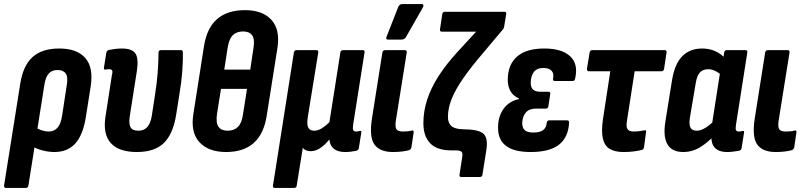

<svg xmlns="http://www.w3.org/2000/svg" viewBox="-34 -741 3970 946"><path d="M-4 185Q-15 185 -14 173L66 -330Q80 -418 126.5 -460Q173 -502 258 -502Q345 -502 386 -455.5Q427 -409 413 -316L389 -164Q375 -76 337 -34Q299 8 234 8Q206 8 175 0Q144 -8 122 -22L136 -116Q151 -106 169.5 -99.5Q188 -93 205 -93Q233 -93 249.5 -112Q266 -131 272 -171L295 -322Q302 -361 290 -378.5Q278 -396 250 -396Q222 -396 206.5 -379Q191 -362 185 -325L106 173Q104 185 93 185Z M640 8Q552 8 512 -36Q472 -80 486 -168L517 -369Q522 -388 518.5 -394Q515 -400 504 -400Q500 -400 495 -399.5Q490 -399 484 -398Q477 -397 478 -407L490 -482Q492 -492 503 -495Q519 -498 534.5 -500Q550 -502 567 -502Q617 -502 633.5 -477Q650 -452 640 -389L605 -166Q600 -130 609.5 -113.5Q619 -97 648 -97Q675 -97 691.5 -115Q708 -133 714 -171L729 -269Q739 -330 743 -385Q747 -440 747 -481Q747 -494 759 -494H858Q867 -494 867 -483Q868 -443 864 -389Q860 -335 850 -277L834 -176Q819 -81 773.5 -36.5Q728 8 640 8Z M1080 8Q993 8 948.5 -40.5Q904 -89 919 -181L971 -513Q985 -603 1035.5 -647Q1086 -691 1173 -691Q1260 -691 1303.5 -643Q1347 -595 1333 -505L1280 -170Q1266 -81 1216 -36.5Q1166 8 1080 8ZM1087 -97Q1119 -97 1138 -115.5Q1157 -134 1163 -176L1183 -303H1055L1035 -179Q1029 -136 1042.5 -116.5Q1056 -97 1087 -97ZM1071 -398H1199L1215 -505Q1222 -548 1208.5 -567Q1195 -586 1164 -586Q1132 -586 1113.5 -568Q1095 -550 1088 -508Z M1320 185Q1309 185 1311 173L1414 -482Q1416 -494 1427 -494H1525Q1536 -494 1534 -482L1482 -161Q1477 -127 1485 -112Q1493 -97 1514 -97Q1533 -97 1552 -109Q1571 -121 1589 -139L1643 -482Q1645 -494 1656 -494H1753Q1765 -494 1762 -482L1706 -127Q1703 -106 1706.5 -99.5Q1710 -93 1721 -93Q1726 -93 1730.5 -94Q1735 -95 1740 -96Q1748 -97 1746 -87L1734 -11Q1733 -2 1721 2Q1707 5 1693.5 6.5Q1680 8 1666 8Q1632 8 1612 -7Q1592 -22 1589 -53H1588Q1567 -27 1544 -11.5Q1521 4 1497 4Q1484 4 1473.5 -0.5Q1463 -5 1458 -13L1428 173Q1427 185 1415 185Z M1902 8Q1839 8 1812 -27.5Q1785 -63 1798 -153L1850 -482Q1852 -494 1864 -494H1960Q1972 -494 1970 -482L1916 -144Q1912 -114 1920 -103.5Q1928 -93 1951 -93Q1962 -93 1974 -94Q1986 -95 1996 -98Q2006 -100 2004 -88L1993 -14Q1990 -4 1981 -1Q1967 3 1946.5 5.5Q1926 8 1902 8ZM1877 -546Q1871 -546 1869.5 -550.5Q1868 -555 1871 -561L1929 -709Q1933 -716 1937.5 -718.5Q1942 -721 1949 -721H2043Q2051 -721 2052 -716Q2053 -711 2050 -705L1966 -558Q1959 -546 1944 -546Z M2238 131Q2229 131 2230 120L2243 36Q2247 14 2240 7Q2233 0 2214 0H2190Q2119 0 2085.5 -35Q2052 -70 2052 -134Q2052 -192 2070.5 -249.5Q2089 -307 2126.5 -365.5Q2164 -424 2219 -484L2312 -585H2143Q2132 -585 2134 -597L2145 -671Q2147 -683 2158 -683H2451Q2462 -683 2460 -671L2450 -610Q2449 -605 2447.5 -601.5Q2446 -598 2443 -595L2348 -482Q2287 -411 2248.5 -355.5Q2210 -300 2191.5 -254Q2173 -208 2173 -165Q2173 -135 2190 -120Q2207 -105 2247 -104Q2322 -104 2347 -83Q2372 -62 2362 0L2343 120Q2341 131 2330 131Z M2581 8Q2497 8 2457.5 -23.5Q2418 -55 2420 -117Q2421 -169 2447.5 -205.5Q2474 -242 2523 -253V-256Q2495 -267 2480.5 -293Q2466 -319 2468 -355Q2470 -425 2515 -463.5Q2560 -502 2648 -502Q2734 -502 2775 -464Q2816 -426 2800 -355Q2798 -342 2788 -342H2699Q2689 -342 2691 -354Q2696 -379 2683.5 -392.5Q2671 -406 2643 -406Q2611 -406 2596.5 -386.5Q2582 -367 2581 -336Q2580 -312 2591.5 -300.5Q2603 -289 2628 -289H2668Q2679 -289 2677 -277L2668 -218Q2666 -206 2656 -206H2608Q2574 -206 2557.5 -187.5Q2541 -169 2539 -136Q2539 -111 2551.5 -99.5Q2564 -88 2594 -88Q2626 -88 2642 -100Q2658 -112 2660 -137Q2662 -148 2672 -148H2760Q2771 -148 2770 -136Q2766 -64 2720 -28Q2674 8 2581 8Z M3038 8Q2996 8 2970.5 -7Q2945 -22 2936.5 -58Q2928 -94 2937 -155L2973 -390H2867Q2857 -390 2858 -402L2871 -482Q2874 -494 2883 -494H3241Q3252 -494 3250 -482L3238 -402Q3236 -390 3225 -390H3093L3055 -145Q3050 -116 3058 -104.5Q3066 -93 3089 -93Q3103 -93 3117.5 -95Q3132 -97 3142 -99Q3152 -100 3149 -89L3139 -15Q3137 -5 3128 -2Q3111 2 3088.5 5Q3066 8 3038 8Z M3332 8Q3276 8 3254 -31Q3232 -70 3245 -146L3277 -345Q3290 -426 3327.5 -464Q3365 -502 3426 -502Q3461 -502 3490 -489Q3519 -476 3540 -452L3525 -367Q3509 -382 3491 -391Q3473 -400 3456 -400Q3430 -400 3415 -384.5Q3400 -369 3394 -332L3365 -160Q3360 -128 3368 -112.5Q3376 -97 3399 -97Q3418 -97 3440.5 -110.5Q3463 -124 3490 -151L3493 -81Q3454 -39 3415.5 -15.5Q3377 8 3332 8ZM3549 8Q3505 8 3485.5 -16Q3466 -40 3473 -88L3476 -106L3473 -122L3518 -411L3528 -441L3534 -482Q3536 -494 3547 -494H3639Q3650 -494 3648 -482L3592 -125Q3589 -106 3592.5 -99.5Q3596 -93 3606 -93Q3612 -93 3617 -94Q3622 -95 3626 -96Q3634 -97 3632 -88L3620 -12Q3619 -1 3607 2Q3593 4 3578.5 6Q3564 8 3549 8Z M3788 8Q3725 8 3698 -27.5Q3671 -63 3684 -153L3736 -482Q3738 -494 3750 -494H3846Q3858 -494 3856 -482L3802 -144Q3798 -114 3806 -103.5Q3814 -93 3837 -93Q3848 -93 3860 -94Q3872 -95 3882 -98Q3892 -100 3890 -88L3879 -14Q3876 -4 3867 -1Q3853 3 3832.5 5.5Q3812 8 3788 8Z"/></svg>

Font: Sofia Sans Condensed ExtraBold
Style: Italic
Weight: 800
Italic angle: -9°
Version: Version 4.100